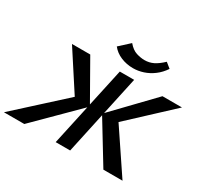

<svg xmlns="http://www.w3.org/2000/svg" viewBox="-215 -1120 1425 1356"><g transform="rotate(30 498.0 -442.0)"><path d="M-38 0 384 -384 365 -307 137 -658H286L468 -338L128 0ZM384 0 527 -658H644L502 0ZM773 0 567 -338 875 -658H1034L657 -307L671 -384L929 0ZM595 -725Q542 -725 495.5 -744.5Q449 -764 420 -801L502 -876Q535 -837 570.5 -826Q606 -815 637 -815Q675 -815 708 -831Q741 -847 780 -884L822 -850Q794 -808 756.5 -780Q719 -752 677.5 -738.5Q636 -725 595 -725Z"/></g></svg>

Font: Ysabeau
Style: Bold Italic
Weight: 700
Italic angle: -12°
Designer: Christian Thalmann (Catharsis Fonts)
Version: Version 2.002